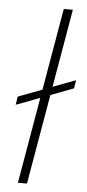

<svg xmlns="http://www.w3.org/2000/svg" viewBox="-54 -782 370 813"><g transform="rotate(5 131.0 -375.0)"><path d="M261.7 -454.1 256.3 -418.9 16.1 -328.1 21.5 -363.3ZM222.2 -750 92.8 0H54.2L183.6 -750Z"/></g></svg>

Font: Roboto ExtraLight
Style: Italic
Weight: 250
Designer: Christian Robertson
Foundry: Google
Version: Version 3.009; 2024